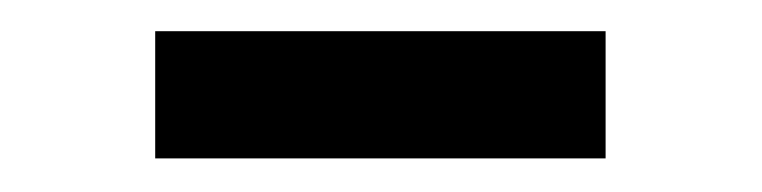

<svg xmlns="http://www.w3.org/2000/svg" viewBox="-20 -686 476 120"><path d="M358.5 -666.5V-587H77V-666.5Z"/></svg>

Font: Merriweather 144pt
Style: Bold
Weight: 700
Version: Version 2.100